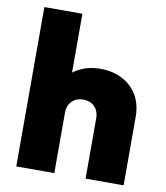

<svg xmlns="http://www.w3.org/2000/svg" viewBox="-82 -797 747 865"><g transform="rotate(10 291.5 -364.5)"><path d="M368 -276V0H542V-316C542 -423 466 -499 349 -499C300 -499 258 -485 225 -460V-729H51V0H225V-276C225 -321 255 -349 297 -349C338 -349 368 -321 368 -276Z"/></g></svg>

Font: MV Cash ExtraBold
Style: Regular
Weight: 800
Designer: Rodrigo Fuenzalida
Foundry: fragTYPE
Version: Version 1.100;Glyphs 3.1.2 (3151)